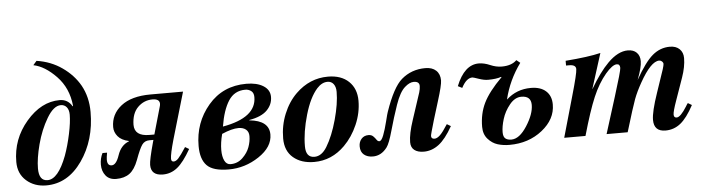

<svg xmlns="http://www.w3.org/2000/svg" viewBox="-45 -885 3984 1088"><g transform="rotate(-5 1947.0 -341.0)"><path d="M166 -672 186 -695Q267 -683 330.5 -638.5Q394 -594 429 -532Q466 -465 466 -380Q466 -220 384.5 -103.5Q303 13 180 13Q113 13 67.5 -27Q22 -67 22 -134Q22 -264 107 -363Q192 -462 297 -462Q344 -462 368 -420L370 -424Q360 -525 295.5 -592Q231 -659 166 -672ZM347 -375Q347 -402 334.5 -417.5Q322 -433 301 -433Q260 -433 221.5 -368Q183 -303 162 -223Q141 -143 141 -86Q141 -16 190 -16Q250 -16 299 -145Q319 -200 333 -266Q347 -332 347 -375Z M982 -135 1004 -122Q963 -50 926.5 -20.5Q890 9 844 9Q776 9 776 -51Q776 -79 803 -177L807 -191H784Q757 -191 742 -170Q727 -149 704 -86Q684 -33 654.5 -11Q625 11 578 11Q539 11 518.5 -14.5Q498 -40 498 -77Q498 -112 513 -142H539Q534 -115 534 -102Q534 -68 559 -68Q585 -68 603 -122Q622 -178 668 -195V-197Q626 -206 606 -230Q586 -254 586 -283Q586 -356 645 -402.5Q704 -449 813 -449H998L920 -183Q897 -102 897 -76Q897 -59 911 -59Q924 -59 938 -74Q952 -89 982 -135ZM815 -221 859 -375Q862 -384 862 -392Q862 -420 821 -420Q773 -420 738 -385.5Q703 -351 702 -286Q702 -221 787 -221Z M1358 -256V-254Q1470 -243 1470 -164Q1470 -93 1390.5 -40Q1311 13 1218 13Q1129 13 1094 -23Q1059 -59 1059 -134Q1059 -267 1142 -364.5Q1225 -462 1359 -462Q1419 -462 1455.5 -439Q1492 -416 1492 -376Q1492 -333 1460 -300.5Q1428 -268 1358 -256ZM1398 -383Q1398 -407 1383.5 -418Q1369 -429 1350 -429Q1288 -429 1254.5 -377Q1221 -325 1206 -232Q1398 -266 1398 -383ZM1351 -165Q1351 -190 1335 -203Q1319 -216 1293 -216Q1255 -216 1198 -191Q1185 -142 1185 -100Q1185 -63 1196.5 -39.5Q1208 -16 1231 -16Q1271 -16 1299.5 -43.5Q1328 -71 1339.5 -103Q1351 -135 1351 -165Z M1879 -62Q1804 13 1704 13Q1631 13 1585.5 -25.5Q1540 -64 1540 -135Q1540 -208 1567 -274Q1594 -340 1640 -385Q1719 -462 1823 -462Q1898 -462 1941 -421Q1984 -380 1984 -311Q1984 -242 1955 -175.5Q1926 -109 1879 -62ZM1865 -372Q1865 -400 1852.5 -416.5Q1840 -433 1818 -433Q1786 -433 1758 -402Q1715 -354 1687 -257.5Q1659 -161 1659 -80Q1659 -16 1708 -16Q1749 -16 1779 -65Q1815 -124 1840 -214.5Q1865 -305 1865 -372Z M2471 -135 2493 -122Q2453 -51 2413.5 -21Q2374 9 2328 9Q2294 9 2274.5 -6Q2255 -21 2255 -51Q2255 -98 2281 -176L2331 -328Q2337 -348 2337 -364Q2337 -390 2305 -390Q2281 -390 2254 -366Q2224 -340 2199.5 -269Q2175 -198 2155 -126Q2135 -54 2119 -33Q2086 11 2038 11Q2007 11 1987.5 -5Q1968 -21 1968 -53Q1968 -78 1983 -95Q1998 -112 2023 -112Q2040 -112 2050 -102Q2060 -92 2066.5 -82Q2073 -72 2082 -72Q2094 -72 2106 -103Q2118 -134 2129.5 -180.5Q2141 -227 2144 -234Q2191 -370 2241 -413Q2298 -462 2377 -462Q2416 -462 2438 -441.5Q2460 -421 2460 -385Q2460 -358 2432 -269L2400 -165Q2376 -84 2376 -76Q2376 -59 2395 -59Q2409 -59 2426 -75Q2443 -91 2471 -135Z M2823 -245H2824Q2882 -298 2963 -298Q3018 -298 3048.5 -270.5Q3079 -243 3079 -194Q3079 -110 3001.5 -48.5Q2924 13 2815 13Q2779 13 2748 3.5Q2717 -6 2693 -33Q2669 -60 2669 -102Q2669 -177 2698.5 -237.5Q2728 -298 2803 -373L2801 -375Q2772 -365 2726 -365Q2703 -365 2673 -375.5Q2643 -386 2638 -386Q2604 -386 2576 -332L2552 -344Q2599 -462 2681 -462Q2711 -462 2744.5 -447.5Q2778 -433 2810 -433Q2866 -433 2895 -462L2916 -445Q2849 -353 2823 -245ZM2960 -202Q2960 -253 2905 -253Q2868 -253 2838 -216Q2808 -179 2795 -136.5Q2782 -94 2782 -62Q2782 -36 2794 -26Q2806 -16 2828 -16Q2874 -16 2917 -83Q2960 -150 2960 -202Z M3842 -135 3864 -122Q3826 -51 3788.5 -21Q3751 9 3703 9Q3637 9 3637 -57Q3637 -103 3673 -208L3717 -338Q3724 -361 3724 -368Q3724 -376 3717 -382.5Q3710 -389 3701 -389Q3654 -389 3589 -273Q3562 -225 3546.5 -184Q3531 -143 3488 0H3368L3433 -207Q3478 -350 3478 -367Q3478 -389 3460 -389Q3435 -389 3395 -342Q3352 -291 3320 -216Q3288 -141 3248 0H3127L3193 -232Q3229 -357 3229 -382Q3229 -407 3191 -407H3173V-434Q3303 -444 3373 -461L3310 -262H3311Q3364 -353 3415 -404Q3473 -462 3529 -462Q3561 -462 3579 -444Q3597 -426 3597 -395Q3597 -360 3570 -290Q3625 -388 3669 -425Q3713 -462 3768 -462Q3803 -462 3823 -442.5Q3843 -423 3843 -391Q3843 -342 3822 -282L3777 -154Q3756 -95 3756 -77Q3756 -59 3772 -59Q3794 -59 3830 -117Q3836 -128 3842 -135Z"/></g></svg>

Font: STIX
Style: Bold Italic
Weight: 700
Italic angle: -16.33°
Designer: MicroPress Inc., with final additions and corrections provided by Coen Hoffman, Elsevier (retired)
Version: Version 1.1.1